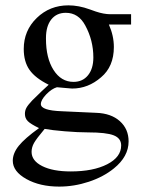

<svg xmlns="http://www.w3.org/2000/svg" viewBox="-20 -480 540 718"><path d="M470.2 -388.2H387.2Q405.8 -346.2 405.8 -304.2Q405.8 -231 357.9 -190.9Q309.6 -148.9 250 -148.9Q249 -148.9 242.9 -149.4Q236.8 -149.9 222.4 -151.1Q208 -152.3 192.9 -153.8Q172.9 -147.9 152.8 -127Q132.8 -106 132.8 -90.8Q132.8 -66.9 210.9 -64L339.8 -58.1Q395.5 -56.2 428.2 -26.9Q460.9 2.4 460.9 48.8Q460.9 105.5 405.8 149.9Q366.7 181.6 312 199.7Q257.3 217.8 201.2 217.8Q129.4 217.8 78.6 189.5Q27.8 161.1 27.8 121.1Q27.8 93.3 50 65.4Q72.3 37.6 126 -1Q94.7 -16.1 84 -26.9Q73.2 -37.6 73.2 -54.2Q73.2 -66.9 78.9 -77.1Q84.5 -87.4 100.1 -104Q102.1 -106.4 136.2 -139.2L162.1 -163.1Q111.8 -188 90.3 -218.8Q68.8 -249.5 68.8 -296.9Q68.8 -365.7 117.4 -412.8Q166 -460 235.8 -460Q274.4 -460 315.9 -444.8L337.9 -437Q368.2 -426.8 393.1 -426.8H470.2ZM147 2Q116.7 38.1 107.4 54.4Q98.1 70.8 98.1 87.9Q98.1 121.1 137.9 141.1Q177.7 161.1 244.1 161.1Q328.6 161.1 380.9 134.3Q433.1 107.4 433.1 64Q433.1 37.1 405.3 26.1Q377.4 15.1 309.1 15.1Q272.5 15.1 222.4 11Q172.4 6.8 147 2ZM151.9 -337.9V-335Q151.9 -262.7 180.2 -218.3Q208.5 -173.8 254.9 -173.8Q289.1 -173.8 309.1 -198.5Q329.1 -223.1 329.1 -265.1Q329.1 -329.1 298.8 -384.8Q273.4 -432.1 226.1 -432.1Q191.4 -432.1 171.6 -407Q151.9 -381.8 151.9 -337.9Z"/></svg>

Font: Accordance
Style: Regular
Weight: 400
Version: Version 1.1 (build May 11, 2018) Miklal Software Solutions, 